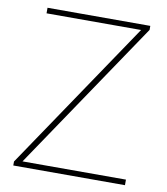

<svg xmlns="http://www.w3.org/2000/svg" viewBox="-81 -782 740 850"><g transform="rotate(10 289.0 -357.0)"><path d="M538 0H36V-18L489 -689H64V-714H526V-696L73 -25H538Z"/></g></svg>

Font: Noto Sans Thai Thin
Style: Regular
Weight: 250
Designer: Monotype Design Team
Foundry: Monotype Imaging Inc.
Version: Version 2.001